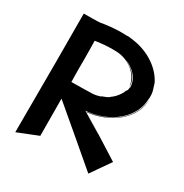

<svg xmlns="http://www.w3.org/2000/svg" viewBox="-151 -742 847 883"><g transform="rotate(30 272.0 -301.0)"><path d="M290 -222 373 -168 280 -227C406 -236 505 -320 505 -422C506 -416 506 -424 506 -436C506 -453 501 -468 498 -476C495 -487 497 -482 493 -490C492 -492 494 -490 496 -486L491 -496L494 -492C463 -560 390 -605 315 -617C272 -624 278 -621 270 -621C216 -625 137 -613 140 -612C124 -610 67 -610 50 -610C51 -388 51 -363 50 20L158 -23L157 -220C158 -220 435 16 436 17L508 -86L315 -208C473 -108 319 -203 290 -222ZM157 -374C158 -439 156 -527 156 -527C192 -532 230 -536 268 -534C330 -531 387 -491 399 -432L401 -422C403 -476 350 -520 291 -532C281 -534 320 -529 353 -506C343 -513 331 -520 318 -525C366 -509 405 -470 405 -422C403 -425 404 -414 400 -403C400 -402 400 -405 399 -406C399 -404 397 -397 397 -402L396 -399V-401C389 -378 366 -351 348 -340C346 -338 347 -338 346 -337C344 -336 337 -331 323 -326C314 -323 308 -320 309 -319C274 -309 284 -311 158 -309ZM509 -421C505 -308 397 -236 286 -226L289 -224C398 -234 511 -311 509 -421ZM290 -222 285 -225ZM289 -224 315 -208C307 -213 298 -218 289 -224Z"/></g></svg>

Font: HIVNotRetro
Style: Regular
Weight: 400
Designer: Feorag
Foundry: Feorag
Version: Version 1.000;PS 001.000;hotconv 1.0.88;makeotf.lib2.5.64775